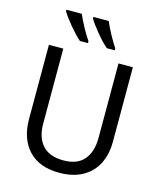

<svg xmlns="http://www.w3.org/2000/svg" viewBox="-136 -1041 961 1149"><g transform="rotate(15 344.5 -467.0)"><path d="M604 -252Q604 -176 575 -117Q546 -58 486.5 -24Q427 10 341 10Q217 10 150.5 -61Q84 -132 84 -254V-714H173V-251Q173 -163 216.5 -115.5Q260 -68 346 -68Q432 -68 473.5 -117.5Q515 -167 515 -252V-714H604ZM307 -796V-784H257Q227 -810 187 -858Q147 -906 131 -934V-944H226Q242 -907 265 -865Q288 -823 307 -796ZM473 -796V-784H424Q393 -810 353 -858.5Q313 -907 298 -934V-944H393Q407 -910 430.5 -867Q454 -824 473 -796Z"/></g></svg>

Font: Noto Sans Display
Style: Regular
Weight: 400
Designer: Monotype Design team
Foundry: Monotype Imaging Inc.
Version: Version 1.000